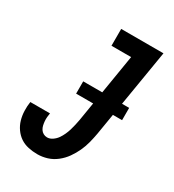

<svg xmlns="http://www.w3.org/2000/svg" viewBox="-180 -838 859 948"><g transform="rotate(30 250.0 -363.5)"><path d="M180 8Q154 8 128.5 2.5Q103 -3 83 -16.5Q63 -30 48.5 -50.5Q34 -71 27 -95Q20 -119 19 -145.5Q18 -172 22 -198H134Q132 -187 131 -175Q130 -163 131 -151.5Q132 -140 134.5 -129Q137 -118 143 -108.5Q149 -99 159 -93.5Q169 -88 180 -88Q196 -88 210.5 -98Q225 -108 234.5 -121.5Q244 -135 251 -150.5Q258 -166 262.5 -181Q267 -196 270.5 -211.5Q274 -227 277 -243L342 -639H230V-735H471L387 -228Q382 -200 375 -173Q368 -146 356 -120Q344 -94 327 -70Q310 -46 286.5 -27.5Q263 -9 235.5 -0.5Q208 8 180 8ZM197 -347V-417H459V-347Z"/></g></svg>

Font: Iosevka Gothic
Style: Bold Italic
Weight: 700
Italic angle: -9°
Monospace: yes
Designer: Belleve Invis
Foundry: Belleve Invis
Version: Version 15.5.1; ttfautohint (v1.8.4)